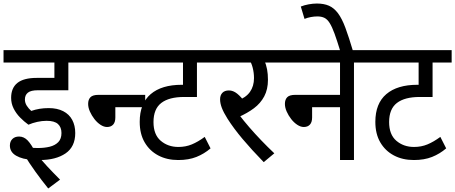

<svg xmlns="http://www.w3.org/2000/svg" viewBox="-20 -906 2577 1087"><path d="M244 -222Q218 -222 191 -216Q164 -210 141 -200Q116 -218 93.5 -241Q71 -264 57 -292Q43 -320 43 -352Q43 -408 78.5 -436.5Q114 -465 188 -465H288V-552H0V-622H458V-552H367V-395H194Q155 -395 138 -381.5Q121 -368 121 -343Q121 -324 131.5 -307.5Q142 -291 157 -278Q180 -286 204 -290Q228 -294 256 -294Q304 -294 338 -276.5Q372 -259 389 -227Q406 -195 406 -153Q406 -75 351 -37.5Q296 0 205 0Q197 0 190.5 0Q184 0 177 -0.5Q170 -1 164 -1Q107 -4 71.5 -24.5Q36 -45 36 -82Q36 -105 50 -119Q64 -133 88 -133Q115 -133 136 -111.5Q157 -90 182 -41Q212 -2 247 35.5Q282 73 320 111L253 161Q215 114 180.5 66Q146 18 116 -31L94 -74Q117 -71 147 -69.5Q177 -68 194 -68Q232 -68 262 -75.5Q292 -83 310 -101.5Q328 -120 328 -153Q328 -186 308 -204Q288 -222 244 -222Z M586 -187Q568 -187 549 -199.5Q530 -212 514.5 -232Q499 -252 489 -274.5Q479 -297 479 -318Q479 -342 492 -355.5Q505 -369 538 -369H802V-299H633V-241Q633 -214 620.5 -200.5Q608 -187 586 -187ZM446 -552V-622H777V-552Z M1203 -552H1095V-357H1022Q937 -357 893 -323Q849 -289 849 -215Q849 -144 890 -109Q931 -74 990 -74Q1031 -74 1066 -88.5Q1101 -103 1139 -131L1172 -66Q1136 -35 1092 -17.5Q1048 0 989 0Q925 0 876 -26Q827 -52 799 -100Q771 -148 771 -216Q771 -320 833 -373Q895 -426 1009 -426H1047L1016 -403V-552H730V-622H1203Z M1445 -552 1476 -566Q1487 -540 1492 -513.5Q1497 -487 1497 -454Q1497 -400 1476 -360.5Q1455 -321 1417.5 -293Q1380 -265 1330 -243L1334 -256Q1359 -223 1391 -186Q1423 -149 1459 -111.5Q1495 -74 1533 -38L1473 12Q1404 -59 1353.5 -119Q1303 -179 1268 -234Q1246 -269 1236 -295Q1226 -321 1226 -344Q1226 -367 1239 -380.5Q1252 -394 1276 -394Q1300 -394 1322.5 -376Q1345 -358 1368 -326L1322 -335Q1372 -353 1395 -385.5Q1418 -418 1418 -464Q1418 -494 1410.5 -523Q1403 -552 1392 -565L1437 -552H1188V-622H1574V-552Z M1560 -622H2077V-552H1984V0H1905V-299H1747V-241Q1747 -214 1734.5 -200.5Q1722 -187 1700 -187Q1682 -187 1663 -199.5Q1644 -212 1628.5 -232Q1613 -252 1603 -274.5Q1593 -297 1593 -318Q1593 -342 1606 -355.5Q1619 -369 1652 -369H1905V-552H1560Z M1907 -615Q1888 -677 1874 -715.5Q1860 -754 1846.5 -775.5Q1833 -797 1816.5 -805Q1800 -813 1777 -813Q1759 -813 1740 -809.5Q1721 -806 1704 -799L1683 -869Q1703 -877 1727.5 -881.5Q1752 -886 1774 -886Q1814 -886 1842.5 -873.5Q1871 -861 1893.5 -831Q1916 -801 1935.5 -748.5Q1955 -696 1979 -615Z M2537 -552H2429V-357H2356Q2271 -357 2227 -323Q2183 -289 2183 -215Q2183 -144 2224 -109Q2265 -74 2324 -74Q2365 -74 2400 -88.5Q2435 -103 2473 -131L2506 -66Q2470 -35 2426 -17.5Q2382 0 2323 0Q2259 0 2210 -26Q2161 -52 2133 -100Q2105 -148 2105 -216Q2105 -320 2167 -373Q2229 -426 2343 -426H2381L2350 -403V-552H2064V-622H2537Z"/></svg>

Font: Noto Sans Devanagari SemiCondensed
Style: Regular
Weight: 400
Width: 4
Designer: Jelle Bosma - Monotype Design Team
Foundry: Monotype Imaging Inc.
Version: Version 2.006